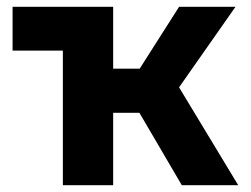

<svg xmlns="http://www.w3.org/2000/svg" viewBox="-20 -545 739 565"><path d="M515 0 351 -280 507 -525H673L474 -241L461 -364L681 0ZM165 0V-525H313V0ZM226 -213V-343H428V-213ZM17 -396V-525H311V-396Z"/></svg>

Font: TikTok Sans 24pt
Style: Bold
Weight: 700
Version: Version 4.000